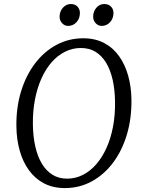

<svg xmlns="http://www.w3.org/2000/svg" viewBox="-20 -948 727 978"><path d="M310.5 10Q250 10 204.2 -14Q158.5 -38 127.5 -80.8Q96.5 -123.5 80.5 -180.2Q64.5 -237 63.5 -302.5Q62 -399.5 87 -481.5Q112 -563.5 158.2 -624.5Q204.5 -685.5 267.2 -719.2Q330 -753 404 -753Q465.5 -753 511.2 -728.5Q557 -704 587.2 -661Q617.5 -618 633 -562Q648.5 -506 649.5 -442.5Q651 -346.5 626.8 -264.2Q602.5 -182 556.8 -120.5Q511 -59 448.2 -24.5Q385.5 10 310.5 10ZM321.5 -38Q364 -38 401.8 -57Q439.5 -76 470 -111Q500.5 -146 522.5 -194.8Q544.5 -243.5 555.8 -303.2Q567 -363 566 -431Q565 -491.5 553.8 -541.5Q542.5 -591.5 520.8 -627.8Q499 -664 467 -683.8Q435 -703.5 392 -703.5Q349.5 -703.5 311.8 -684.8Q274 -666 243.5 -631.5Q213 -597 191.2 -548.5Q169.5 -500 158 -440.5Q146.5 -381 147.5 -313Q148.5 -251.5 160 -201Q171.5 -150.5 193.5 -114Q215.5 -77.5 247.5 -57.8Q279.5 -38 321.5 -38ZM327 -816Q309 -816 296 -830.2Q283 -844.5 283.5 -865Q284.5 -891.5 301.2 -909.5Q318 -927.5 340.5 -927.5Q362.5 -927.5 375 -914Q387.5 -900.5 387 -880.5Q386.5 -853 369.2 -834.5Q352 -816 327 -816ZM498 -816Q480 -816 467 -830.2Q454 -844.5 454.5 -865Q455.5 -891.5 471.8 -909.5Q488 -927.5 511 -927.5Q533 -927.5 545.8 -914Q558.5 -900.5 558 -880.5Q557.5 -853 540.2 -834.5Q523 -816 498 -816Z"/></svg>

Font: Merriweather Light 18pt Light
Style: Italic
Weight: 300
Italic angle: -7.8°
Version: Version 2.101